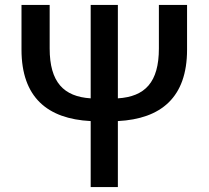

<svg xmlns="http://www.w3.org/2000/svg" viewBox="-20 -757 845 777"><path d="M347 0H457V-267C632 -276 737 -363 737 -556V-737H623V-561C623 -424 567 -366 457 -359V-737H347V-359C238 -366 181 -424 181 -561V-737H67V-556C67 -363 172 -276 347 -267Z"/></svg>

Font: Noto Sans HK Medium
Style: Regular
Weight: 500
Designer: Ryoko NISHIZUKA 西塚涼子 (kana, bopomofo & ideographs); Paul D. Hunt (Latin, Greek & Cyrillic); Sandoll Communications 산돌커뮤니
Foundry: Adobe
Version: Version 2.002;hotconv 1.0.116;makeotfexe 2.5.65601